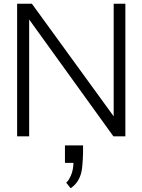

<svg xmlns="http://www.w3.org/2000/svg" viewBox="-20 -735 768 1035"><path d="M72.3 0ZM382.8 0ZM330.1 48.8H427.7V90.3Q425.3 165 418.5 193.8Q405.3 249.5 360.8 279.8L336.9 249.5Q349.6 239.7 362.3 210.9Q375 182.1 376 143.1H330.1ZM388.7 0ZM388.7 0ZM388.7 0ZM388.7 0ZM72.3 0V-714.8H151.9L592.8 -107.9V-299.8V-714.8H655.8V0H591.3L137.2 -629.9Q137.2 -629.9 137.2 -427.2V0Z"/></svg>

Font: Pontano Sans
Style: Regular
Weight: 400
Foundry: vernon adams
Version: 1.0